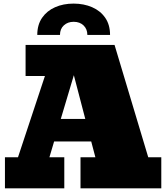

<svg xmlns="http://www.w3.org/2000/svg" viewBox="-20 -1021 905 1041"><path d="M6.8 0V-168.5H77.6L223.6 -608.9H118.7V-777.3H601.1L783.7 -168.5H854.5V0H416.5V-168.5H497.1L474.6 -253.9H273.4L248 -168.5H328.6V0ZM309.6 -376H442.4L380.4 -613.3ZM182.1 -831.5Q182.1 -886.7 208.3 -924.6Q234.4 -962.4 278.8 -981.9Q323.2 -1001.5 378.9 -1001.5Q434.6 -1001.5 479.5 -981.9Q524.4 -962.4 550.5 -924.6Q576.7 -886.7 576.7 -831.5H453.6Q453.6 -863.3 433.1 -883.1Q412.6 -902.8 379.4 -902.8Q347.2 -902.8 326.2 -883.5Q305.2 -864.3 305.2 -831.5Z"/></svg>

Font: Bevan
Style: Regular
Weight: 400
Designer: Vernon Adams
Foundry: Vernon Adams
Version: Version 2.100; ttfautohint (v1.8.3)